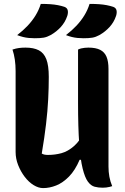

<svg xmlns="http://www.w3.org/2000/svg" viewBox="-20 -954 640 984"><path d="M555 0Q549 2 541 4Q533 6 524 7Q515 8 506 8Q484 8 465 3Q446 -2 430.5 -23Q415 -44 403.5 -90.5Q392 -137 386 -218.5Q380 -300 380 -427Q380 -461 380 -495Q380 -529 380 -563.5Q380 -598 380 -632Q380 -666 380 -700Q388 -704 396.5 -706Q405 -708 414.5 -709Q424 -710 433 -710Q471 -710 493.5 -698.5Q516 -687 526 -663Q536 -639 536 -601Q536 -539 536 -476.5Q536 -414 536 -351.5Q536 -289 536 -226.5Q536 -164 536 -101Q536 -73 540.5 -48.5Q545 -24 555 0ZM201 10Q177 10 152 -5.5Q127 -21 106.5 -48Q86 -75 73 -108Q60 -141 60 -175Q60 -243 60 -313Q60 -383 60 -453Q60 -523 60 -590Q60 -621 56 -648.5Q52 -676 44 -700Q62 -706 77.5 -708Q93 -710 111 -710Q152 -710 178.5 -696.5Q205 -683 217.5 -650.5Q230 -618 230 -560Q230 -505 227 -445.5Q224 -386 216 -318Q208 -250 194 -167Q201 -163 208.5 -161.5Q216 -160 226 -160Q262 -160 295 -169Q328 -178 359.5 -205.5Q391 -233 419 -289V-135H388Q365 -81 333.5 -49Q302 -17 268 -3.5Q234 10 201 10ZM189 -934Q216 -934 237.5 -932.5Q259 -931 277 -927.5Q295 -924 310 -919Q324 -914 327 -901.5Q330 -889 325 -873Q319 -855 310.5 -841Q302 -827 291.5 -815.5Q281 -804 268 -793.5Q255 -783 239 -774Q221 -764 203.5 -761Q186 -758 158 -758Q142 -758 127 -759.5Q112 -761 98 -764.5Q84 -768 68 -774Q99 -798 122 -822.5Q145 -847 162 -874.5Q179 -902 189 -934ZM439 -934Q466 -934 487.5 -932.5Q509 -931 527 -927.5Q545 -924 560 -919Q574 -914 577 -901.5Q580 -889 575 -873Q569 -855 560.5 -841Q552 -827 541.5 -815.5Q531 -804 518 -793.5Q505 -783 489 -774Q471 -764 453.5 -761Q436 -758 408 -758Q392 -758 377 -759.5Q362 -761 348 -764.5Q334 -768 318 -774Q349 -798 372 -822.5Q395 -847 412 -874.5Q429 -902 439 -934Z"/></svg>

Font: Recursive Monospace Casual ExtraBold
Style: Regular
Weight: 800
Version: Version 1.047